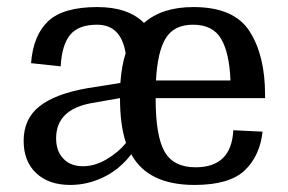

<svg xmlns="http://www.w3.org/2000/svg" viewBox="-20 -512 816 544"><path d="M421 -234V-232Q421 -126 446.5 -82Q472 -38 534 -38Q636 -38 641 -143L724 -139Q716 -69 672.5 -28.5Q629 12 531 12Q399 12 352 -75Q319 -32 273.5 -10Q228 12 179 12Q118 12 82.5 -21.5Q47 -55 47 -113Q47 -175 91.5 -210.5Q136 -246 227 -262L321 -277Q325 -328 336 -361Q323 -442 255 -442Q202 -442 178.5 -413Q155 -384 152 -324L68 -333Q74 -412 116.5 -452Q159 -492 256 -492Q343 -492 388 -447Q439 -492 528 -492Q643 -492 687 -423.5Q731 -355 731 -244V-234ZM422 -284H633Q630 -362 606.5 -402Q583 -442 527 -442Q473 -442 449.5 -403.5Q426 -365 422 -284ZM337 -107Q320 -157 320 -234L240 -220Q139 -202 139 -120Q139 -84 159.5 -62.5Q180 -41 215 -41Q249 -41 282.5 -61Q316 -81 337 -107Z"/></svg>

Font: Arya
Style: Regular
Weight: 400
Designer: Eduardo Rodriguez Tunni, Modular Infotech
Foundry: Eduardo Rodriguez Tunni, Modular Infotech
Version: Version 1.002